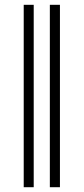

<svg xmlns="http://www.w3.org/2000/svg" viewBox="-20 -760 344 790"><path d="M118.7 10.3H77.6V-740.2H118.7ZM226.6 10.3H185.1V-740.2H226.6Z"/></svg>

Font: Kurinto Seri
Style: Regular
Weight: 400
Designer: Kurinto was developed by Clint Goss from a range of fonts that are compatible with the SIL Open Font License Version 1.1
Foundry: Clinton F. Goss
Version: Version 2.196; July 25, 2020